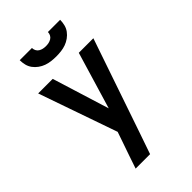

<svg xmlns="http://www.w3.org/2000/svg" viewBox="-278 -1056 1156 1156"><g transform="rotate(-45 300.0 -477.5)"><path d="M160 0Q174 -42 188.5 -84Q203 -126 218 -169L240 -233L65 -735H189L302 -371L411 -735H535L330 -136L283 0ZM300 -815Q279 -815 258 -817.5Q237 -820 217.5 -827Q198 -834 180.5 -846.5Q163 -859 150.5 -876Q138 -893 133 -913.5Q128 -934 128 -955H232Q232 -943 237.5 -932Q243 -921 253.5 -914.5Q264 -908 276 -905.5Q288 -903 300 -903Q312 -903 324 -905.5Q336 -908 346.5 -914.5Q357 -921 362.5 -932Q368 -943 368 -955H472Q472 -934 467 -913.5Q462 -893 449.5 -876Q437 -859 419.5 -846.5Q402 -834 382.5 -827Q363 -820 342 -817.5Q321 -815 300 -815Z"/></g></svg>

Font: Zed Sans Extended
Style: Bold
Weight: 700
Width: 7
Designer: Belleve Invis
Foundry: Belleve Invis
Version: Version 1.0.0; ttfautohint (v1.8.4)